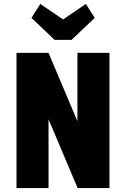

<svg xmlns="http://www.w3.org/2000/svg" viewBox="-20 -957 641 977"><path d="M64 0H227V-350L375 0H537V-688H374V-340L227 -688H64ZM344 -754 462 -866 417 -937 301 -858 185 -937 140 -866 258 -754Z"/></svg>

Font: Secuela Black
Style: Regular
Weight: 900
Designer: Fernando Haro
Foundry: deFharo
Version: Version 1.704